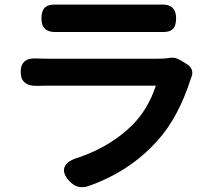

<svg xmlns="http://www.w3.org/2000/svg" viewBox="-20 -773 936 834"><path d="M280 12Q248 -23 262 -51Q276 -77 325 -90Q464 -139 556 -231Q624 -300 657 -401H183Q160 -401 144 -400Q70 -397 70 -460.5Q70 -524 140 -519Q156 -518 183 -518H425H668Q695 -518 714 -521Q740 -527 768 -509L791 -495Q827 -472 810 -434Q809 -433 809 -432Q755 -262 663 -161Q543 -27 362 36Q314 51 280 12ZM160 -693Q160 -727 176 -741Q192 -755 227 -753Q245 -753 262 -753H450H639Q658 -753 676 -753Q745 -758 745 -693Q745 -660 729.5 -646Q714 -632 681 -634Q659 -634 637 -634H262Q244 -634 225 -634Q160 -631 160 -693Z"/></svg>

Font: GenSenRounded TW B
Style: Regular
Weight: 700
Version: Version 1.501;PS 1;hotconv 16.6.51;makeotf.lib2.5.65220